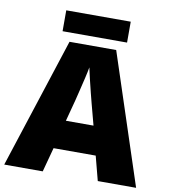

<svg xmlns="http://www.w3.org/2000/svg" viewBox="-94 -962 914 1041"><g transform="rotate(10 363.0 -441.0)"><path d="M515 0 480 -134H248L212 0H0L233 -717H490L726 0ZM409 -409Q404 -428 395 -463.5Q386 -499 377 -537Q368 -575 363 -599Q359 -575 350.5 -539Q342 -503 333.5 -468Q325 -433 319 -409L288 -292H440ZM541 -882V-767H186V-882Z"/></g></svg>

Font: Noto Sans Khmer Black
Style: Regular
Weight: 900
Version: Version 2.003